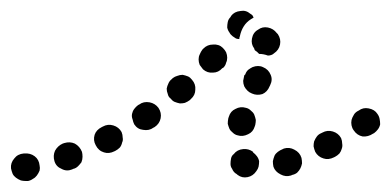

<svg xmlns="http://www.w3.org/2000/svg" viewBox="-38 -297 711 349"><path d="M22 28Q26 26 29 22Q32 18 34 13Q35 8 34 4Q33 -7 25 -13Q17 -19 6 -18Q5 -18 5 -18Q-6 -17 -12 -9Q-19 -1 -18 9Q-17 14 -15 19Q-13 23 -9 26Q-5 29 0 31Q4 32 9 32Q11 32 13 32Q18 31 22 28ZM412 25Q422 23 428 14Q431 10 432 6Q433 1 433 -4Q432 -9 429 -13Q426 -17 422 -20Q422 -20 422 -21Q414 -27 404 -26Q393 -25 387 -17Q383 -14 382 -9Q381 -4 381 1Q381 6 384 10Q386 15 390 18Q392 19 394 21Q402 27 412 25ZM502 17Q506 13 508 9Q510 5 511 0Q511 -5 510 -10Q507 -20 497 -25Q488 -30 478 -27L476 -26Q471 -24 467 -21Q463 -18 461 -14Q459 -9 458 -4Q458 1 459 6Q462 15 472 20Q481 25 491 22L493 21Q498 20 502 17ZM104 5Q107 2 110 -2Q112 -7 112 -12Q112 -17 111 -21Q107 -31 98 -36Q89 -40 79 -37L76 -36Q67 -32 62 -23Q58 -14 61 -4Q64 6 74 10Q83 15 93 11L95 10Q100 9 104 5ZM579 -18Q582 -22 583 -26Q585 -31 584 -36Q584 -41 582 -46Q577 -55 567 -58Q557 -61 548 -56L546 -55Q541 -53 538 -49Q535 -45 533 -40Q532 -36 532 -31Q533 -26 535 -21Q540 -12 550 -9Q559 -6 569 -11L571 -12Q575 -14 579 -18ZM180 -29Q183 -33 184 -38Q186 -42 185 -47Q185 -52 183 -57Q178 -66 168 -69Q158 -72 149 -67L147 -66Q137 -61 134 -52Q131 -42 136 -33Q141 -23 151 -20Q160 -17 170 -22L172 -23Q176 -25 180 -29ZM649 -62Q652 -66 653 -71Q653 -76 652 -81Q651 -86 648 -90Q643 -98 632 -100Q622 -102 614 -96L612 -95Q607 -92 605 -88Q602 -83 601 -79Q600 -74 601 -69Q602 -64 605 -60Q611 -51 621 -49Q631 -48 640 -54L642 -55Q646 -58 649 -62ZM376 -72Q377 -68 379 -63Q381 -59 385 -56Q389 -52 394 -51Q403 -48 413 -53Q422 -57 425 -67L426 -70Q427 -75 427 -79Q426 -84 424 -89Q422 -93 418 -96Q414 -100 409 -101Q399 -104 390 -99Q381 -95 378 -85L377 -82Q376 -77 376 -72ZM254 -82Q256 -92 250 -101Q244 -109 234 -111Q223 -113 215 -107L213 -106Q209 -103 206 -99Q203 -95 202 -90Q201 -85 203 -80Q204 -75 206 -71Q212 -62 222 -61Q233 -59 241 -65L243 -66Q252 -72 254 -82ZM317 -134Q318 -144 311 -152Q308 -156 304 -158Q299 -160 294 -161Q289 -161 284 -159Q280 -158 276 -155L274 -153Q270 -150 268 -145Q266 -141 265 -136Q265 -131 267 -126Q268 -121 272 -118Q275 -114 279 -112Q284 -110 289 -109Q294 -109 298 -110Q303 -112 307 -115L309 -117Q317 -124 317 -134ZM404 -150Q404 -145 406 -140Q408 -136 412 -132Q415 -129 420 -127Q429 -123 439 -126Q448 -130 452 -140L453 -142Q458 -152 454 -161Q450 -171 440 -175Q436 -177 431 -177Q426 -177 421 -175Q417 -173 413 -170Q409 -166 408 -162L406 -160Q405 -155 404 -150ZM373 -183Q375 -187 375 -192Q375 -197 373 -202Q371 -206 367 -210Q360 -217 349 -216Q339 -216 332 -209L330 -207Q327 -203 325 -198Q323 -194 323 -189Q323 -184 325 -179Q328 -175 331 -171Q339 -164 349 -165Q359 -165 366 -173L368 -174Q372 -178 373 -183ZM425 -206 424 -209Q418 -217 420 -227Q422 -238 431 -243Q439 -249 449 -247Q459 -245 465 -237L467 -235Q473 -226 471 -216Q469 -206 460 -200Q458 -198 455 -197Q452 -196 449 -196Q441 -199 433 -199Q431 -201 429 -203Q427 -204 425 -206ZM379 -238Q376 -242 375 -247Q375 -252 376 -257Q377 -262 381 -266L382 -268Q388 -276 399 -277Q409 -279 417 -272Q419 -271 421 -269Q422 -267 423 -265Q421 -264 418 -262Q410 -257 405 -249Q400 -241 398 -231Q397 -229 397 -226Q394 -226 391 -227Q388 -229 385 -231Q381 -234 379 -238Z"/></svg>

Font: FRB American Cursive Dotted Black
Style: Bold Italic
Weight: 900
Italic angle: -25°
Version: Version 2.0;Modular Font Editor K font №1